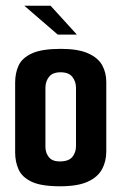

<svg xmlns="http://www.w3.org/2000/svg" viewBox="-20 -647 425 672"><path d="M190 5Q124 5 90.5 -11Q57 -27 45 -54Q33 -81 33 -113V-358Q33 -391 45 -417.5Q57 -444 91.5 -460Q126 -476 193 -476Q253 -476 288 -460.5Q323 -445 337.5 -419Q352 -393 352 -360V-117Q352 -82 337 -54.5Q322 -27 287 -11Q252 5 190 5ZM189 -82Q220 -82 233 -97.5Q246 -113 246 -136V-340Q246 -361 233.5 -377.5Q221 -394 192 -394Q164 -394 151.5 -378Q139 -362 139 -340V-133Q139 -112 151 -97Q163 -82 189 -82ZM182 -526 65 -627H157L249 -526Z"/></svg>

Font: Smooch Sans Thin
Style: Bold
Weight: 700
Version: Version 1.010